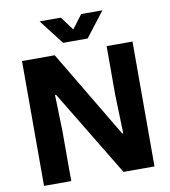

<svg xmlns="http://www.w3.org/2000/svg" viewBox="-98 -1020 980 1104"><g transform="rotate(-10 391.5 -468.0)"><path d="M69 0V-729H260L564 -219H570L563 -447V-729H714V0H533L228 -504H222L228 -293V0ZM320 -791 208 -936H332L391 -857L451 -936H575L463 -791Z"/></g></svg>

Font: Mona Sans ExtraLight
Style: Bold
Weight: 700
Version: Version 2.000